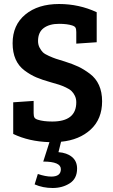

<svg xmlns="http://www.w3.org/2000/svg" viewBox="-20 -697 562 959"><path d="M241 -90Q361 -90 361 -186Q361 -204 354 -218.5Q347 -233 337 -242.5Q327 -252 308.5 -260.5Q290 -269 275 -274Q260 -279 234 -286Q191 -298 161.5 -310.5Q132 -323 102.5 -345Q73 -367 58 -401Q43 -435 43 -481Q43 -572 106.5 -624.5Q170 -677 275 -677Q375 -677 463 -636V-486L361 -479V-537Q361 -552 357 -559Q353 -566 340 -570Q315 -578 275 -578Q227 -578 198.5 -557Q170 -536 170 -492Q170 -474 177.5 -459.5Q185 -445 194 -436Q203 -427 224.5 -417.5Q246 -408 259.5 -403.5Q273 -399 303 -390Q344 -377 371.5 -364Q399 -351 429 -328.5Q459 -306 474.5 -271.5Q490 -237 490 -191Q490 -103 433.5 -50.5Q377 2 285 11L272 63Q314 66 339.5 87Q365 108 365 145Q365 195 328.5 218.5Q292 242 243 242Q194 242 153 224L169 172Q208 185 236 185Q284 185 284 148Q284 110 196 110L227 13Q125 10 46 -28V-186L148 -193V-132Q148 -117 152 -110Q156 -103 169 -99Q197 -90 241 -90Z"/></svg>

Font: Bree Serif
Style: Regular
Weight: 400
Designer: Veronika Burian, Jos Scaglione
Foundry: TypeTogether
Version: Version 1.001